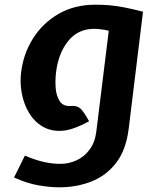

<svg xmlns="http://www.w3.org/2000/svg" viewBox="-20 -549 631 819"><path d="M233 250Q194 250 144.8 241.8Q95.5 233.5 40 208L86 115Q134 135 169.8 142.5Q205.5 150 237 150Q274 150 307.2 134.5Q340.5 119 363 88Q385.5 57 391 11L444 -418Q425.5 -422.5 408.5 -424.2Q391.5 -426 381 -426Q313 -426 271 -374.2Q229 -322.5 219 -240Q215 -208 217.5 -174Q220 -140 234.8 -117.2Q249.5 -94.5 283 -97Q313 -99.5 329 -79.8Q345 -60 360 -32Q331 -15.5 300.2 -4Q269.5 7.5 244 9Q196 11.5 160.8 -9.8Q125.5 -31 103.5 -68.2Q81.5 -105.5 73 -150.5Q64.5 -195.5 70 -240Q79.5 -319.5 121 -385.2Q162.5 -451 230.2 -490Q298 -529 387 -529Q415.5 -529 443.8 -526.8Q472 -524.5 507 -518Q542 -511.5 590 -499L529 0Q517.5 91.5 475 146.2Q432.5 201 369.2 225.5Q306 250 233 250Z"/></svg>

Font: Expletus Sans
Style: Bold Italic
Weight: 700
Italic angle: -7°
Version: Version 7.500